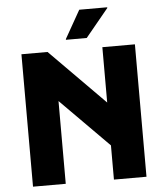

<svg xmlns="http://www.w3.org/2000/svg" viewBox="-61 -986 892 1040"><g transform="rotate(-5 385.0 -466.5)"><path d="M561 -929V-933H409L323 -781V-777H436ZM516 -720V-419L218 -720H76V0H254V-450L516 -186V0H693V-720Z"/></g></svg>

Font: Kufam Arabic Latin Roman Bold
Style: Regular
Weight: 700
Designer: Wael Morcos & Artur Schmal
Version: Version 1.200;PS 001.200;hotconv 1.0.88;makeotf.lib2.5.64775